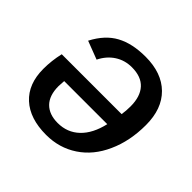

<svg xmlns="http://www.w3.org/2000/svg" viewBox="-141 -683 837 837"><g transform="rotate(45 278.0 -264.0)"><path d="M412.1 -287.1Q416 -311 416 -338.4Q416 -398.9 386.7 -431.2Q357.4 -463.4 299.3 -463.4Q255.9 -463.4 221.4 -440.9Q187 -418.5 167 -377.9L82.5 -410.2Q118.2 -479 172.9 -508.5Q227.5 -538.1 309.1 -538.1Q409.2 -538.1 465.1 -482.9Q521 -427.7 521 -328.6Q521 -229.5 485.8 -152.3Q451.2 -74.7 387.7 -32.5Q324.2 9.8 243.2 9.8Q142.6 9.8 86.9 -41.3Q31.2 -92.3 31.2 -185.5Q31.2 -235.8 43 -287.1ZM131.3 -179.2Q131.3 -121.6 160.4 -92Q189.5 -62.5 242.2 -62.5Q301.3 -62.5 341.8 -101.1Q382.3 -139.6 398.9 -211.9H133.3Z"/></g></svg>

Font: Arimo Medium
Style: Italic
Weight: 500
Italic angle: -12°
Designer: Steve Matteson
Foundry: Monotype Imaging Inc.
Version: Version 1.33